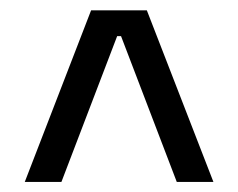

<svg xmlns="http://www.w3.org/2000/svg" viewBox="-20 -659 462 372"><path d="M156.5 -639H264.5L393.5 -306.5H322.5L214.5 -589H207L99 -306.5H28Z"/></svg>

Font: Anek Odia
Style: Regular
Weight: 400
Designer: Yesha Goshar & Mahesh Sahu (Odia), Yesha Goshar (Latin)
Foundry: Ek Type
Version: Version 1.003